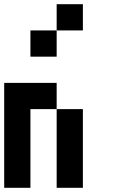

<svg xmlns="http://www.w3.org/2000/svg" viewBox="-20 -895 540 915"><path d="M250 -750V-875H375V-750ZM125 -625V-750H250V-625ZM125 0H0V-500H250V-375H125ZM375 0H250V-375H375Z"/></svg>

Font: Tiny5
Style: Regular
Weight: 400
Designer: Stefan Schmidt
Foundry: Made with Bits'n'Picas by Kreative Software
Version: Version 1.002; ttfautohint (v1.8.4.7-5d5b)